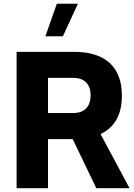

<svg xmlns="http://www.w3.org/2000/svg" viewBox="-20 -996 707 1016"><path d="M280.8 -976.1H392.1L313 -804.2H220.2ZM233.9 0H67.9V-721.7H371.1Q496.1 -721.7 560.5 -662.6Q625 -603.5 625 -490.2Q625 -339.8 512.2 -286.6L665.5 0H489.7L364.7 -259.8H233.9ZM233.9 -584V-397.9H366.2Q412.6 -397.9 436 -422.6Q459.5 -447.3 459.5 -491.2Q459.5 -534.7 436.3 -559.3Q413.1 -584 366.2 -584Z"/></svg>

Font: Estedad-FD ExtraBold
Style: Regular
Weight: 800
Designer: Amin Abedi
Version: Version 7.3